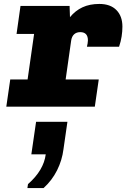

<svg xmlns="http://www.w3.org/2000/svg" viewBox="-20 -541 641 974"><path d="M12 0 32 -138H120L153 -369H64L84 -511H333L335 -454Q362 -487 398.5 -504Q435 -521 484 -521Q540 -521 570.5 -490Q601 -459 601 -406Q601 -382 597 -356Q593 -330 584 -304H421Q423 -313 424.5 -321Q426 -329 426 -336Q426 -378 387 -378Q368 -378 356 -367Q344 -356 341 -335L313 -138H481L461 0ZM119 413 122 393Q162 358 184.5 320Q207 282 212 242H139L163 77H322L302 216Q295 272 269.5 323Q244 374 201 413Z"/></svg>

Font: Chivo Mono Medium Black
Style: Italic
Weight: 900
Italic angle: -8.05°
Monospace: yes
Version: Version 1.008